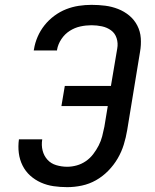

<svg xmlns="http://www.w3.org/2000/svg" viewBox="-20 -763 640 791"><path d="M257 8Q228 8 200.5 4Q173 0 148.5 -11Q124 -22 104.5 -39.5Q85 -57 73 -81Q61 -105 57.5 -132.5Q54 -160 58 -189H154Q150 -165 155.5 -143Q161 -121 175.5 -105Q190 -89 212 -82.5Q234 -76 257 -76Q276 -76 296 -81.5Q316 -87 333.5 -99Q351 -111 364 -128Q377 -145 386.5 -163.5Q396 -182 401 -201.5Q406 -221 410 -241L424 -326H233L247 -409H437L463 -563Q467 -585 460.5 -605.5Q454 -626 437.5 -638Q421 -650 400 -654.5Q379 -659 357 -659Q334 -659 311 -654Q288 -649 267.5 -636Q247 -623 233 -602Q219 -581 215 -558Q215 -557 215 -556.5Q215 -556 215 -555H119Q119 -557 119.5 -558Q120 -559 120 -560Q124 -586 135 -611.5Q146 -637 163.5 -659Q181 -681 204 -698Q227 -715 252.5 -725Q278 -735 304.5 -739Q331 -743 357 -743Q386 -743 413.5 -739.5Q441 -736 466.5 -726Q492 -716 512.5 -699Q533 -682 545.5 -658Q558 -634 560 -606Q562 -578 557 -550L504 -227Q499 -197 490 -167.5Q481 -138 465 -110.5Q449 -83 426 -59.5Q403 -36 375.5 -20.5Q348 -5 317.5 1.5Q287 8 257 8Z"/></svg>

Font: Iosevka SS04 Medium Extended
Style: Italic
Weight: 500
Width: 7
Italic angle: -9°
Monospace: yes
Designer: Belleve Invis
Foundry: Belleve Invis
Version: Version 19.0.0; ttfautohint (v1.8.4)